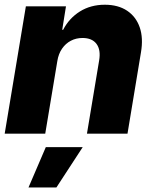

<svg xmlns="http://www.w3.org/2000/svg" viewBox="-25 -573 653 823"><path d="M220.7 -311 168.9 0H-4.9L85.9 -545.9H257.8L241.7 -445.3H245.6Q271.5 -495.1 317.6 -523.9Q363.8 -552.7 424.3 -552.7Q481.4 -552.7 519.8 -527.1Q558.1 -501.5 574 -455.6Q589.8 -409.7 579.1 -347.7L521.5 0H347.7L399.9 -313.5Q407.7 -358.9 388.9 -384.5Q370.1 -410.2 328.6 -410.2Q301.3 -410.2 278.8 -398.4Q256.3 -386.7 241 -364.5Q225.6 -342.3 220.7 -311ZM97.2 230.5 171.4 57.6H329.6L216.8 230.5Z"/></svg>

Font: Inter Tight ExtraBold
Style: Italic
Weight: 800
Italic angle: -9.39999°
Designer: Rasmus Andersson
Foundry: rsms
Version: Version 3.004